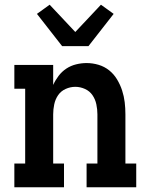

<svg xmlns="http://www.w3.org/2000/svg" viewBox="-20 -796 640 816"><path d="M41 0V-101H87V-419H41V-520H206V-435Q215 -455 229 -473.5Q243 -492 262 -504.5Q281 -517 303.5 -522.5Q326 -528 348 -528Q374 -528 399 -520.5Q424 -513 444 -497Q464 -481 477.5 -458.5Q491 -436 499 -411.5Q507 -387 510 -361.5Q513 -336 513 -310V-101H559V0H348V-101H394V-310Q394 -331 389.5 -352.5Q385 -374 373 -391.5Q361 -409 341 -418Q321 -427 300 -427Q279 -427 259 -418Q239 -409 227 -391.5Q215 -374 210.5 -352.5Q206 -331 206 -310V-101H252V0ZM244 -600 137 -737 191 -776 300 -660 409 -776 463 -737 356 -600Z"/></svg>

Font: Iosevka Etoile
Style: Bold
Weight: 700
Designer: Belleve Invis
Foundry: Belleve Invis
Version: Version 28.1.0; ttfautohint (v1.8.4)